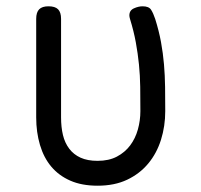

<svg xmlns="http://www.w3.org/2000/svg" viewBox="-20 -580 640 610"><path d="M95 -520Q95 -541 104.5 -550.5Q114 -560 134 -560Q155 -560 164.5 -550.5Q174 -541 174 -520V-207Q174 -176 180 -151Q186 -126 200 -107.5Q214 -89 236 -79Q258 -69 290 -69Q326 -69 351.5 -82.5Q377 -96 393.5 -118Q410 -140 418 -168.5Q426 -197 426 -227Q426 -268 425.5 -304Q425 -340 421.5 -375Q418 -410 411.5 -445.5Q405 -481 393 -520Q392 -523 391.5 -526Q391 -529 391 -531Q391 -547 405.5 -553.5Q420 -560 433 -560Q453 -560 460 -549Q467 -538 473 -520Q485 -482 491.5 -446.5Q498 -411 501 -375.5Q504 -340 504.5 -303.5Q505 -267 505 -227Q505 -179 491.5 -136Q478 -93 451 -60.5Q424 -28 384 -9Q344 10 290 10Q240 10 203.5 -6Q167 -22 143 -50.5Q119 -79 107 -119.5Q95 -160 95 -207Z"/></svg>

Font: Maple Mono NL Light
Style: Regular
Weight: 300
Monospace: yes
Designer: subframe7536
Version: Version 7.000